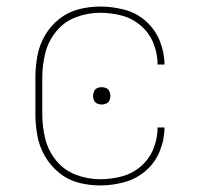

<svg xmlns="http://www.w3.org/2000/svg" viewBox="-20 -558 616 586"><path d="M286 8Q323 8 359.5 -2Q396 -12 424.5 -36.5Q453 -61 467.5 -96.5Q482 -132 482 -169H461Q461 -136 448.5 -104.5Q436 -73 410 -50.5Q384 -28 351.5 -19.5Q319 -11 286 -11Q248 -11 212 -24.5Q176 -38 151.5 -68Q127 -98 118 -135Q109 -172 109 -210V-320Q109 -358 118 -395Q127 -432 151.5 -462Q176 -492 212 -505.5Q248 -519 286 -519Q319 -519 351.5 -510.5Q384 -502 410 -479.5Q436 -457 448.5 -425.5Q461 -394 461 -361H482Q482 -398 467.5 -433.5Q453 -469 424.5 -494Q396 -519 359.5 -528.5Q323 -538 286 -538Q252 -538 219.5 -529.5Q187 -521 160.5 -500Q134 -479 117 -449.5Q100 -420 94 -387Q88 -354 88 -320V-210Q88 -177 94 -144Q100 -111 117 -81.5Q134 -52 160.5 -30.5Q187 -9 219.5 -0.5Q252 8 286 8ZM290 -239Q298 -239 304.5 -242Q311 -245 314 -251.5Q317 -258 317 -265Q317 -272 314 -279Q311 -286 304.5 -289Q298 -292 290 -292Q283 -292 276.5 -289Q270 -286 267 -279Q264 -272 264 -265Q264 -258 267 -251.5Q270 -245 276.5 -242Q283 -239 290 -239Z"/></svg>

Font: Iosevka Sparkle Thin
Style: Regular
Weight: 100
Designer: Belleve Invis
Foundry: Belleve Invis
Version: Version 4.5.0; ttfautohint (v1.8.3)